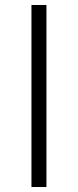

<svg xmlns="http://www.w3.org/2000/svg" viewBox="-20 -749 312 769"><path d="M106 0V-729H166V0Z"/></svg>

Font: Noto Sans HK Thin Light
Style: Regular
Weight: 300
Version: Version 2.004-H2;hotconv 1.0.118;makeotfexe 2.5.65603